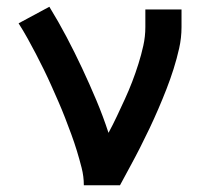

<svg xmlns="http://www.w3.org/2000/svg" viewBox="-20 -548 640 568"><path d="M228 0Q228 -26 221.5 -51.5Q215 -77 207.5 -101.5Q200 -126 191 -150.5Q182 -175 172.5 -199.5Q163 -224 152.5 -248Q142 -272 131.5 -295.5Q121 -319 109.5 -342.5Q98 -366 86 -389Q74 -412 61.5 -434.5Q49 -457 35 -479L126 -528Q153 -484 177 -438.5Q201 -393 223 -346Q245 -299 265 -251.5Q285 -204 301 -155Q314 -179 326 -204.5Q338 -230 349.5 -255Q361 -280 371 -306Q381 -332 389.5 -359Q398 -386 404 -413Q410 -440 410 -468V-520H517V-468Q517 -436 510 -405Q503 -374 493.5 -344Q484 -314 472.5 -284.5Q461 -255 448.5 -226Q436 -197 422.5 -168.5Q409 -140 394.5 -111.5Q380 -83 365 -55.5Q350 -28 335 0Z"/></svg>

Font: Iosevka Custom SmBdEx
Style: Regular
Weight: 600
Width: 7
Monospace: yes
Designer: Belleve Invis
Foundry: Belleve Invis
Version: Version 11.2.4; ttfautohint (v1.8.4)